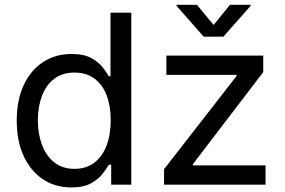

<svg xmlns="http://www.w3.org/2000/svg" viewBox="-20 -781 1205 812"><path d="M281.7 11.7Q213.9 11.7 161.6 -22.9Q109.4 -57.6 80.1 -121.1Q50.8 -184.6 50.8 -271.5Q50.8 -357.9 80.3 -421.1Q109.9 -484.4 162.1 -518.6Q214.4 -552.7 282.2 -552.7Q335.4 -552.7 366.7 -535.2Q397.9 -517.6 414.8 -495.4Q431.6 -473.1 440.4 -458.5H447.3V-727.5H535.2V0H450.2V-84.5H440.4Q431.6 -69.3 414.3 -46.6Q397 -23.9 365.5 -6.1Q334 11.7 281.7 11.7ZM294.9 -66.9Q344.7 -66.9 378.9 -93Q413.1 -119.1 430.7 -165.5Q448.2 -211.9 448.2 -272.5Q448.2 -333 430.9 -378.2Q413.6 -423.3 379.4 -448.7Q345.2 -474.1 294.9 -474.1Q243.2 -474.1 208.7 -447.3Q174.3 -420.4 157.2 -374.8Q140.1 -329.1 140.1 -272.5Q140.1 -215.3 157.5 -168.7Q174.8 -122.1 209.5 -94.5Q244.1 -66.9 294.9 -66.9ZM673.8 0V-65.4L980 -459V-464.4H683.6V-545.9H1093.3V-476.1L795.9 -86.9V-81.5H1103V0ZM813 -760.7 883.3 -675.3 952.6 -760.7H1040V-756.3L924.8 -626H841.3L726.6 -756.3V-760.7Z"/></svg>

Font: Adwaita Sans
Style: Regular
Weight: 400
Designer: Rasmus Andersson
Foundry: rsms
Version: Version 4.001;git-9221beed3